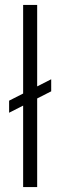

<svg xmlns="http://www.w3.org/2000/svg" viewBox="-20 -760 245 780"><path d="M131 -740V0H74V-740ZM188 -438V-389L17 -302V-351Z"/></svg>

Font: Pathway Extreme Condensed Thin
Style: Regular
Weight: 250
Width: 3
Version: Version 1.001;gftools[0.9.26]